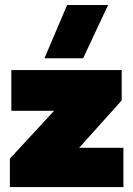

<svg xmlns="http://www.w3.org/2000/svg" viewBox="-20 -758 540 778"><path d="M160.2 -522 252 -737.8H418L316.9 -522ZM20 0V-115.2L199.2 -309.1H25.9V-474.1H473.1V-351.1L300.8 -159.2H480V0Z"/></svg>

Font: Kanit ExtraBold
Style: Regular
Weight: 800
Designer: Katatrad Team
Foundry: CadsonDemak
Version: Version 1.000;PS 001.000;hotconv 1.0.88;makeotf.lib2.5.64775